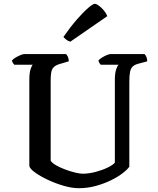

<svg xmlns="http://www.w3.org/2000/svg" viewBox="-20 -988 827 1008"><path d="M394 0Q357 0 313 -13Q269 -26 229 -45Q189 -64 162.5 -83.5Q136 -103 134 -117V-568Q134 -605 140.5 -624.5Q147 -644 152 -648H55Q52 -653 48 -657.5Q44 -662 43 -671Q49 -678 61.5 -685.5Q74 -693 87 -698.5Q100 -704 106 -704H327Q332 -699 336.5 -689.5Q341 -680 341 -666L297 -653Q275 -647 264 -637Q253 -627 249.5 -610.5Q246 -594 246 -567V-144Q255 -131 276.5 -119Q298 -107 324 -97.5Q350 -88 374.5 -82Q399 -76 414 -76Q445 -76 480 -85Q515 -94 543.5 -107.5Q572 -121 583 -134V-568Q583 -606 590.5 -625.5Q598 -645 602 -648H509Q505 -652 501.5 -657.5Q498 -663 497 -671Q503 -678 515 -685.5Q527 -693 540 -698.5Q553 -704 559 -704H739Q744 -699 748.5 -689.5Q753 -680 753 -666L708 -654Q688 -649 677.5 -639.5Q667 -630 663 -611.5Q659 -593 659 -559V-113Q650 -99 625 -79.5Q600 -60 563.5 -42Q527 -24 483.5 -12Q440 0 394 0ZM349 -769Q336 -773 326.5 -781Q317 -789 313 -794Q349 -846 383 -885Q417 -924 442.5 -946Q468 -968 478 -968Q486 -968 499.5 -958Q513 -948 525.5 -933Q538 -918 543 -903Z"/></svg>

Font: Texturina Medium 12pt Medium
Style: Regular
Weight: 500
Version: Version 1.002